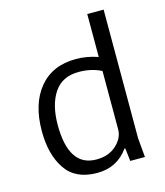

<svg xmlns="http://www.w3.org/2000/svg" viewBox="-107 -777 749 872"><g transform="rotate(-15 267.5 -340.5)"><path d="M282 -511Q333 -511 385 -493V-695H462V-90L470 0H401L394 -60L390 -61Q337 14 243 14Q141 14 94.5 -55Q48 -124 48 -234Q48 -362 109.5 -436.5Q171 -511 282 -511ZM385 -153V-427Q339 -451 279 -451Q201 -451 163 -394Q125 -337 125 -243Q125 -46 255 -46Q313 -46 349 -79Q385 -112 385 -153Z"/></g></svg>

Font: BreeCF
Style: Light
Weight: 300
Designer: Veronika Burian, Jos Scaglione
Foundry: TypeTogether
Version: Version 0.0.2